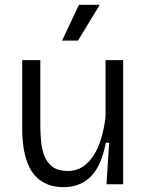

<svg xmlns="http://www.w3.org/2000/svg" viewBox="-20 -763 610 795"><path d="M244 12Q205 12 176 0Q147 -12 127 -33.5Q107 -55 95 -85.5Q83 -116 77.5 -152Q72 -188 72 -229V-514H147V-246Q147 -213 150 -179Q153 -145 164 -117Q175 -89 198 -72Q221 -55 261 -55Q294 -55 320 -71Q346 -87 366 -117Q386 -147 398.5 -188Q411 -229 417 -279V-514H490V-221V0H421L432 -172H418Q406 -107 382 -66.5Q358 -26 323 -7Q288 12 244 12ZM303 -595H237L307 -743H393Z"/></svg>

Font: Bricolage Grotesque Light
Style: Regular
Weight: 300
Designer: Mathieu Triay
Foundry: Atelier Triay
Version: Version 1.000;gftools[0.9.30]